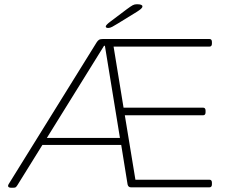

<svg xmlns="http://www.w3.org/2000/svg" viewBox="-20 -884 1060 906"><path d="M34 2Q18 2 18 -7Q18 -11 22 -17L436 -684Q441 -692 447 -696Q453 -700 466 -700H968Q980 -700 980 -686V-678Q980 -664 968 -664H516L563 -376H938Q950 -376 950 -362V-354Q950 -340 938 -340H569L619 -36H968Q980 -36 980 -22V-14Q980 0 968 0H598Q585 0 582 -14L552 -200H180L62 -10Q57 -2 53.5 0Q50 2 39 2ZM471 -668 201 -233H546L475 -668ZM491 -752Q479 -752 479 -759Q479 -766 502 -783L579 -841Q598 -855 606.5 -859.5Q615 -864 626 -864Q652 -864 652 -854Q652 -848 645 -842Q638 -836 627 -829L536 -773Q520 -763 509.5 -757.5Q499 -752 491 -752Z"/></svg>

Font: Asap Expanded Thin
Style: Regular
Weight: 100
Width: 7
Designer: Pablo Cosgaya
Foundry: Omnibus-Type
Version: Version 3.001; ttfautohint (v1.8.4.7-5d5b)